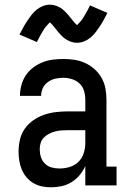

<svg xmlns="http://www.w3.org/2000/svg" viewBox="-20 -789 540 817"><path d="M197 8Q177 8 158 4Q139 0 122 -10Q105 -20 92.5 -35Q80 -50 72.5 -68Q65 -86 62 -105.5Q59 -125 59 -145Q59 -170 65 -195.5Q71 -221 86 -242Q101 -263 122 -277.5Q143 -292 167.5 -300.5Q192 -309 217.5 -312Q243 -315 268 -315H343V-365Q343 -384 337.5 -402.5Q332 -421 318 -434Q304 -447 285.5 -452.5Q267 -458 249 -458Q231 -458 214.5 -454Q198 -450 184 -440Q170 -430 162.5 -414.5Q155 -399 155 -381Q155 -381 155 -381Q155 -381 155 -381H65Q65 -381 65 -381.5Q65 -382 65 -382Q65 -404 71 -426.5Q77 -449 89.5 -468Q102 -487 120.5 -501Q139 -515 160 -523.5Q181 -532 203.5 -535Q226 -538 249 -538Q273 -538 296.5 -534.5Q320 -531 342 -521Q364 -511 382 -495Q400 -479 412 -458Q424 -437 428.5 -413Q433 -389 433 -365V-80H476V0H343V-83Q334 -62 319 -44Q304 -26 284.5 -14Q265 -2 242.5 3Q220 8 197 8ZM233 -72Q255 -72 276.5 -78.5Q298 -85 313.5 -100Q329 -115 336 -136.5Q343 -158 343 -180V-235H268Q255 -235 241 -234Q227 -233 214 -229.5Q201 -226 188.5 -219.5Q176 -213 166.5 -203.5Q157 -194 153 -180.5Q149 -167 149 -154Q149 -137 154 -121Q159 -105 171 -93Q183 -81 199.5 -76.5Q216 -72 233 -72ZM308 -607Q300 -607 292.5 -608.5Q285 -610 278.5 -612.5Q272 -615 265 -619Q258 -623 252.5 -627.5Q247 -632 241 -638Q235 -644 230.5 -649.5Q226 -655 221.5 -660.5Q217 -666 211.5 -673Q206 -680 201.5 -685Q197 -690 192 -694Q190 -692 186 -687.5Q182 -683 180 -681Q178 -679 175.5 -676Q173 -673 170.5 -669.5Q168 -666 165.5 -662Q163 -658 160.5 -653.5Q158 -649 155 -644Q152 -639 149 -633.5Q146 -628 143 -622Q140 -616 137 -610L63 -642Q72 -660 80.5 -675Q89 -690 97.5 -702.5Q106 -715 114.5 -726Q123 -737 135 -747Q147 -757 162 -763Q177 -769 192 -769Q200 -769 207.5 -767.5Q215 -766 221.5 -763.5Q228 -761 235 -757Q242 -753 247.5 -748.5Q253 -744 259 -738Q265 -732 269.5 -726.5Q274 -721 278.5 -715.5Q283 -710 288.5 -703Q294 -696 298.5 -691Q303 -686 308 -682Q310 -684 314 -688.5Q318 -693 320 -695Q322 -697 324.5 -700Q327 -703 329.5 -706.5Q332 -710 334.5 -714Q337 -718 339.5 -722.5Q342 -727 345 -732Q348 -737 351 -742.5Q354 -748 357 -754Q360 -760 363 -766L437 -734Q428 -716 419.5 -701Q411 -686 402.5 -673.5Q394 -661 385.5 -650Q377 -639 365 -629Q353 -619 338 -613Q323 -607 308 -607Z"/></svg>

Font: Iosevka Slab Medium
Style: Regular
Weight: 500
Monospace: yes
Designer: Belleve Invis
Foundry: Belleve Invis
Version: Version 11.1.1; ttfautohint (v1.8.3)